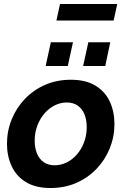

<svg xmlns="http://www.w3.org/2000/svg" viewBox="-20 -933 626 963"><path d="M234 10Q158 10 109.5 -20Q61 -50 38 -100.5Q15 -151 15 -212Q15 -276 38.5 -334Q62 -392 105 -437Q148 -482 206.5 -507.5Q265 -533 335 -533Q411 -533 459.5 -503Q508 -473 531 -423Q554 -373 554 -311Q554 -247 530.5 -189Q507 -131 464 -86Q421 -41 362.5 -15.5Q304 10 234 10ZM254 -104Q285 -104 314 -118Q343 -132 365.5 -158Q388 -184 401.5 -219Q415 -254 415 -295Q415 -332 403.5 -360Q392 -388 369.5 -403.5Q347 -419 315 -419Q284 -419 255.5 -405Q227 -391 204 -365Q181 -339 167.5 -303.5Q154 -268 154 -227Q154 -191 165.5 -163Q177 -135 199.5 -119.5Q222 -104 254 -104ZM209 -602 235 -721H346L320 -602ZM397 -602 423 -721H533L508 -602ZM263 -830 281 -913H568L550 -830Z"/></svg>

Font: Raleway Thin
Style: Bold Italic
Weight: 700
Italic angle: -12°
Version: Version 4.026